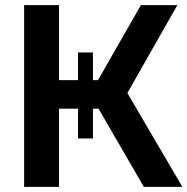

<svg xmlns="http://www.w3.org/2000/svg" viewBox="-20 -730 732 750"><path d="M74.2 0V-710H210.5V-417H362.8L530.4 -710H672.7L477.6 -366.5L692.4 0H541.9L364.8 -305.6H210.5V0ZM343 -189H284.7V-525H343Z"/></svg>

Font: Raleway Thin
Style: Regular
Weight: 100
Designer: Matt McInerney, Pablo Impallari, Rodrigo Fuenzalida
Foundry: Matt McInerney, Pablo Impallari, Rodrigo Fuenzalida
Version: Version 4.026